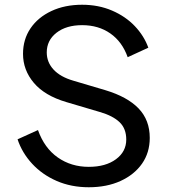

<svg xmlns="http://www.w3.org/2000/svg" viewBox="-20 -777 710 809"><path d="M354 12Q280 12 219 -14.5Q158 -41 115.5 -87Q73 -133 54 -190L140 -229Q167 -153 223.5 -113.5Q280 -74 354 -74Q425 -74 468.5 -106Q512 -138 512 -189Q512 -235 484 -262Q456 -289 401 -305L259 -347Q168 -374 122.5 -428Q77 -482 77 -550Q77 -611 108.5 -657.5Q140 -704 196.5 -730.5Q253 -757 326 -757Q395 -757 452 -732.5Q509 -708 548 -667Q587 -626 605 -576L518 -536Q495 -601 445 -636Q395 -671 326 -671Q259 -671 218 -639Q177 -607 177 -556Q177 -515 205.5 -484Q234 -453 289 -437L424 -397Q517 -369 564 -320Q611 -271 611 -196Q611 -134 578.5 -87.5Q546 -41 488 -14.5Q430 12 354 12Z"/></svg>

Font: Plus Jakarta Text
Style: Regular
Weight: 400
Designer: Gumpita Rahayu
Foundry: Tokotype Studio
Version: Version 1.000